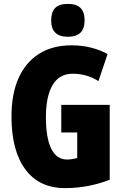

<svg xmlns="http://www.w3.org/2000/svg" viewBox="-20 -957 633 987"><path d="M295 -418H544V-33Q434 10 314 10Q182 10 110.5 -86Q39 -182 39 -359Q39 -474 75.5 -555.5Q112 -637 181 -680.5Q250 -724 347 -724Q403 -724 450.5 -711.5Q498 -699 533 -679L486 -540Q427 -578 353 -578Q285 -578 250.5 -520Q216 -462 216 -354Q216 -248 243.5 -192.5Q271 -137 324 -137Q350 -137 377 -145V-276H295ZM329 -937Q374 -937 394.5 -915.5Q415 -894 415 -852Q415 -768 329 -768Q243 -768 243 -852Q243 -895 263.5 -916Q284 -937 329 -937Z"/></svg>

Font: Noto Sans Gurmukhi UI ExtraCondensed Black
Style: Regular
Weight: 900
Width: 2
Designer: Jelle Bosma - Monotype Design Team
Foundry: Monotype Imaging Inc.
Version: Version 2.004; ttfautohint (v1.8.4.7-5d5b)